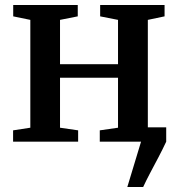

<svg xmlns="http://www.w3.org/2000/svg" viewBox="-20 -563 708 763"><path d="M486 180 540.5 0 526.5 -57H640.5V0Q626.5 30 609.8 61.8Q593 93.5 577 123.8Q561 154 549 180ZM32 0V-45L100.5 -55.5V-484L32.5 -498V-543H289V-498L218.5 -484V-308H449V-484L378 -498V-543H634V-498L567.5 -484V-55.5L635.5 -45V0H376.5V-45L449 -55.5V-254H218.5V-55.5L290.5 -45V0Z"/></svg>

Font: Merriweather 48pt SemiBold
Style: Regular
Weight: 600
Version: Version 2.100